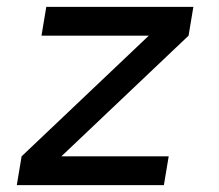

<svg xmlns="http://www.w3.org/2000/svg" viewBox="-20 -540 640 560"><path d="M29 0 43 -84 414 -436H101L115 -520H544L530 -436L159 -84H472L458 0Z"/></svg>

Font: Iosevka SS04 Md Ex Obl
Style: Regular
Weight: 500
Width: 7
Italic angle: -9°
Monospace: yes
Designer: Belleve Invis
Foundry: Belleve Invis
Version: Version 19.0.0; ttfautohint (v1.8.4)